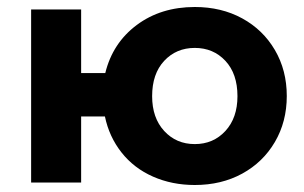

<svg xmlns="http://www.w3.org/2000/svg" viewBox="-20 -522 870 549"><path d="M537 7Q472 7 417.5 -17Q363 -41 327.5 -86Q292 -131 280 -189H212V0H69V-495H212V-313H281Q302 -399 371 -450.5Q440 -502 537 -502Q613 -502 672.5 -469.5Q732 -437 766 -379Q800 -321 800 -247.5Q800 -174 766 -116Q732 -58 672.5 -25.5Q613 7 537 7ZM659 -247Q659 -311 624.5 -348Q590 -385 537 -385Q484 -385 449.5 -348Q415 -311 415 -247Q415 -185 449.5 -147.5Q484 -110 537 -110Q590 -110 624.5 -147.5Q659 -185 659 -247Z"/></svg>

Font: Montserrat Ace
Style: Bold
Weight: 700
Designer: Julieta Ulanovsky
Foundry: Julieta Ulanovsky
Version: Version 1